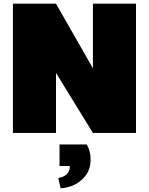

<svg xmlns="http://www.w3.org/2000/svg" viewBox="-20 -720 807 1040"><path d="M302.5 62.5H450Q470.8 98.3 470.8 145.8Q470.8 210 423.8 252.9Q376.7 295.8 308.3 300L295.8 244.2Q358.3 233.3 358.3 179.2H302.5ZM50 0V-700H283.3L483.3 -350V-700H716.7V0H483.3L283.3 -325V0Z"/></svg>

Font: BoonTook
Style: Regular
Weight: 400
Designer: Sungsit Sawaiwan
Foundry: FontUni
Version: Version 3.0